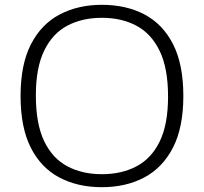

<svg xmlns="http://www.w3.org/2000/svg" viewBox="-20 -769 848 798"><path d="M403.5 9Q303 9 226.8 -31.2Q150.5 -71.5 108 -155.2Q65.5 -239 65.5 -370Q65.5 -501 108.5 -584.8Q151.5 -668.5 228 -708.8Q304.5 -749 403.5 -749Q504.5 -749 580.8 -708.8Q657 -668.5 699.5 -584.8Q742 -501 742 -370Q742 -239 698.8 -155.2Q655.5 -71.5 579.2 -31.2Q503 9 403.5 9ZM403.5 -45Q485.5 -45 547.5 -77.8Q609.5 -110.5 644 -181.5Q678.5 -252.5 678.5 -367.5Q678.5 -485 643.8 -557Q609 -629 547.2 -662Q485.5 -695 403.5 -695Q322 -695 260.2 -662.5Q198.5 -630 163.8 -558.8Q129 -487.5 129 -372.5Q129 -254.5 163.5 -182.5Q198 -110.5 260 -77.8Q322 -45 403.5 -45Z"/></svg>

Font: Encode Sans Expanded Light
Style: Regular
Weight: 300
Width: 7
Designer: Multiple Designers
Foundry: Impallari Type
Version: Version 3.000; ttfautohint (v1.8.3) -l 8 -r 50 -G 200 -x 14 